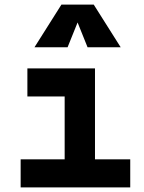

<svg xmlns="http://www.w3.org/2000/svg" viewBox="-20 -815 626 835"><path d="M69.8 0V-122.1H261.2V-395.5H99.1V-517.6H393.1V-122.1H546.4V0ZM129.9 -609.4 247.1 -794.9H387.7L504.9 -609.4H360.8L317.4 -717.3L273.9 -609.4Z"/></svg>

Font: Cascadia Code NF
Style: Bold
Weight: 700
Monospace: yes
Designer: Aaron Bell
Foundry: Saja Typeworks
Version: Version 2404.023; ttfautohint (v1.8.4)